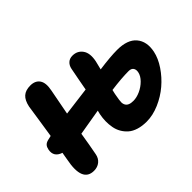

<svg xmlns="http://www.w3.org/2000/svg" viewBox="-138 -1044 1331 1331"><g transform="rotate(-45 527.5 -378.0)"><path d="M151.9 -21Q37.6 -21 75.2 -208Q76.7 -218.3 80.1 -237.3Q83.5 -256.3 85 -264.2Q20.5 -285.2 32.2 -348.1Q36.1 -368.2 45.9 -379.9Q55.7 -391.6 76.2 -397Q80.6 -398.4 109.9 -404.8Q121.1 -474.1 133.5 -558.6Q146 -643.1 147.9 -654.8Q158.7 -706.1 184.6 -729Q210.4 -752 256.8 -752Q305.2 -752 327.1 -720Q349.1 -688 335.9 -623Q323.2 -561.5 299.8 -434.1Q480.5 -456.5 508.8 -460.9Q513.2 -484.4 523.7 -541.7Q534.2 -599.1 541 -631.8Q546.4 -659.2 564.2 -675.5Q582 -691.9 609.9 -691.9Q657.7 -691.9 684.3 -654.8Q710.9 -617.7 696.8 -548.8Q687.5 -507.3 681.2 -485.8Q791.5 -501 856.9 -501Q958.5 -501 1002.2 -449Q1045.9 -397 1028.8 -312Q1017.6 -257.8 980.5 -202.4Q943.4 -147 892.1 -103.3Q840.8 -59.6 776.4 -31.7Q711.9 -3.9 650.9 -3.9Q606.4 -3.9 571.3 -14.9Q536.1 -25.9 513.7 -45.7Q491.2 -65.4 476.6 -90.8Q461.9 -116.2 456.3 -146.5Q450.7 -176.8 451.2 -207.5Q451.7 -238.3 458 -270Q462.9 -292 464.8 -297.9Q335 -275.4 271 -265.1Q256.8 -174.3 241.2 -94.2Q234.9 -60.1 210.7 -40.5Q186.5 -21 151.9 -21ZM629.9 -290Q620.1 -237.8 620.6 -221.2Q623 -179.2 666.5 -172.4Q676.3 -170.9 688 -170.9Q719.7 -170.9 755.4 -187Q791 -203.1 818.1 -230.5Q845.2 -257.8 851.1 -287.1Q856 -310.5 845.7 -325.7Q835.4 -340.8 809.1 -340.8Q740.7 -340.8 638.2 -327.1Q637.2 -322.8 635.3 -314.9Q633.3 -307.1 632.1 -301Q630.9 -294.9 629.9 -290Z"/></g></svg>

Font: Shantell Sans Irregular Bouncy
Style: Italic
Weight: 800
Italic angle: -11.31°
Designer: Stephen Nixon, Anya Danilova, Shantell Martin
Foundry: Arrow Type
Version: Version 1.006;[9816181b4]